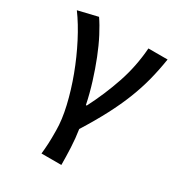

<svg xmlns="http://www.w3.org/2000/svg" viewBox="-181 -680 922 997"><g transform="rotate(30 280.5 -182.0)"><path d="M217 200Q219 182 220 167Q221 152 222 136.5Q223 121 223 102.5Q223 84 223 59Q223 -4 204.5 -83.5Q186 -163 155.5 -244.5Q125 -326 85.5 -402.5Q46 -479 4 -536L121 -564Q144 -531 169 -483Q194 -435 216.5 -378Q239 -321 258.5 -258.5Q278 -196 291 -133H296Q347 -232 382 -335.5Q417 -439 425 -550H540Q529 -480 513 -418Q497 -356 472 -292.5Q447 -229 411 -160Q375 -91 323 -8Q331 43 333.5 97.5Q336 152 336 200Z"/></g></svg>

Font: Kinto Sans Med
Style: Regular
Weight: 500
Designer: Authors: Ryoko NISHIZUKA  (kana & ideographs); Paul D. Hunt (Latin, Greek & Cyrillic); Wenlong ZHANG  (bopomofo); Sandol
Foundry: Adobe Systems Incorporated, ookami Inc.
Version: Version 0.001